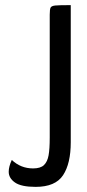

<svg xmlns="http://www.w3.org/2000/svg" viewBox="-20 -720 340 749"><path d="M256 -700V-165Q256 -82 226 -36.5Q196 9 119 9Q63 9 38.5 -8Q14 -25 14 -50Q14 -70 26 -96Q61 -63 109 -63Q138 -63 151.5 -76Q165 -89 169.5 -114Q174 -139 174 -183V-663Q174 -684 177.5 -690.5Q181 -697 195.5 -698.5Q210 -700 256 -700Z"/></svg>

Font: Yanone Kaffeesatz
Style: Regular
Weight: 400
Designer: Yanone (Cyrillic: Daniel Pouzeot & Huerta Tipografica)
Foundry: Yanone
Version: Version 1.100;PS 001.100;hotconv 1.0.70;makeotf.lib2.5.58329